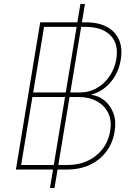

<svg xmlns="http://www.w3.org/2000/svg" viewBox="-20 -838 667 949"><path d="M227.1 90.8 377.4 -818.4H399.9L249.5 90.8ZM58.6 0 178.7 -727.5H404.8Q467.3 -727.5 509 -704.8Q550.8 -682.1 568.6 -640.6Q586.4 -599.1 576.7 -541.5Q569.8 -499 549.3 -463.6Q528.8 -428.2 498.5 -404.1Q468.3 -379.9 431.6 -370.6V-369.1Q468.3 -364.7 497.3 -340.6Q526.4 -316.4 540.8 -277.3Q555.2 -238.3 546.4 -187.5Q537.1 -130.9 505.6 -88.9Q474.1 -46.9 424.3 -23.4Q374.5 0 310.1 0ZM84.5 -22.5H312.5Q397 -22.5 454.6 -68.8Q512.2 -115.2 524.4 -190.4Q533.2 -241.2 515.1 -278.8Q497.1 -316.4 459 -337.4Q420.9 -358.4 369.6 -358.4H140.1ZM144 -380.9H371.6Q421.4 -380.9 460 -403.6Q498.5 -426.3 522.9 -463.6Q547.4 -501 554.7 -544.4Q567.4 -621.6 525.9 -663.3Q484.4 -705.1 402.3 -705.1H197.8Z"/></svg>

Font: Inter 20pt Thin
Style: Italic
Weight: 250
Italic angle: -9.3988°
Version: Version 4.001;git-66647c0bb